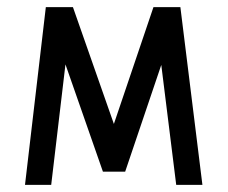

<svg xmlns="http://www.w3.org/2000/svg" viewBox="-20 -520 640 540"><path d="M124 0H50.3L108.9 -500H185.1L300.3 -171.4L411.6 -500H487.3L549.3 0H475.6L433.6 -337.4L332 -37.1H269.5L164.1 -338.9Z"/></svg>

Font: Anka/Coder
Style: Regular
Weight: 400
Monospace: yes
Version: Version 001.100